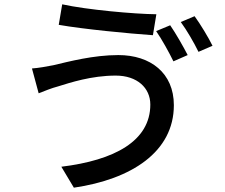

<svg xmlns="http://www.w3.org/2000/svg" viewBox="-20 -815 1040 889"><path d="M676 -331C676 -162 510 -73 264 -43L322 54C589 15 785 -112 785 -328C785 -477 677 -560 528 -560C412 -560 299 -530 227 -513C196 -507 158 -500 128 -498L159 -383C185 -393 218 -407 249 -415C304 -432 403 -465 516 -465C615 -465 676 -408 676 -331ZM268 -795 252 -700C366 -680 574 -660 688 -652L704 -749C602 -750 381 -770 268 -795ZM768 -698 703 -671C730 -632 763 -572 783 -531L849 -560C829 -599 793 -662 768 -698ZM881 -740 817 -713C845 -675 878 -618 899 -575L964 -603C946 -640 908 -703 881 -740Z"/></svg>

Font: Noto Sans CJK HK Medium
Style: Regular
Weight: 500
Designer: Ryoko NISHIZUKA 西塚涼子 (kana, bopomofo & ideographs); Paul D. Hunt (Latin, Greek & Cyrillic); Sandoll Communications 산돌커뮤니
Foundry: Adobe
Version: Version 2.004;hotconv 1.0.118;makeotfexe 2.5.65603